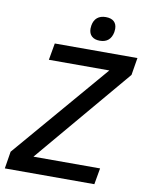

<svg xmlns="http://www.w3.org/2000/svg" viewBox="-98 -987 813 1057"><g transform="rotate(10 308.5 -458.5)"><path d="M19 -96 476.5 -631H138.5L155 -725H617L601 -628L147.5 -91H520L504 0H3.5ZM334.5 -840Q334.5 -848.5 336 -857.5Q341 -887 359.2 -902Q377.5 -917 407 -917Q437 -917 452.8 -902.5Q468.5 -888 468.5 -861.5Q468.5 -853.5 467 -843.5Q461.5 -814 443.8 -798.5Q426 -783 396 -783Q366.5 -783 350.5 -798Q334.5 -813 334.5 -840Z"/></g></svg>

Font: JuliaMono Medium
Style: Italic
Weight: 500
Italic angle: -9°
Monospace: yes
Designer: cormullion
Foundry: corm
Version: Version 0.054; ttfautohint (v1.8.4)